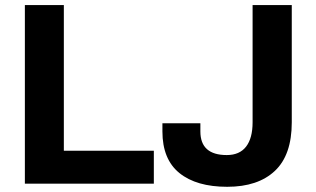

<svg xmlns="http://www.w3.org/2000/svg" viewBox="-20 -706 1214 738"><path d="M75.6 0V-686.4H225.4V-126.7H571.3V0ZM853.3 12Q735.1 12 669.7 -40.8Q604.3 -93.7 604.3 -200.7V-232.3H750.2V-200.9Q750.2 -155.2 775.7 -132.6Q801.1 -110 851.7 -110Q900.8 -110 925.9 -142.4Q950.9 -174.8 950.9 -236.1V-686.4H1101.5V-235.9Q1101.5 -110.1 1036.5 -49.1Q971.6 12 853.3 12Z"/></svg>

Font: Archivo Variable SemiBold
Style: Regular
Weight: 600
Designer: Hector Gatti
Foundry: Omnibus-Type
Version: Version 2.001